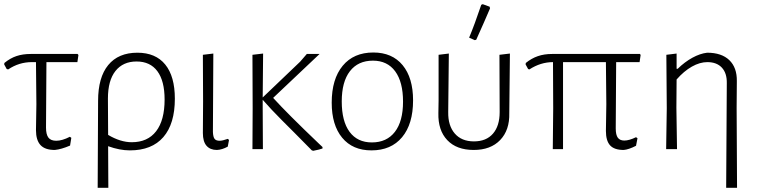

<svg xmlns="http://www.w3.org/2000/svg" viewBox="-25 -713 3627 918"><path d="M197 -416 195 -103Q195 -70 206.5 -55Q218 -40 244 -40Q272 -40 309 -59L316 -54L310 -17Q268 1 237 4Q190 4 168.5 -19.5Q147 -43 147 -91L149 -215L147 -416H127Q66 -416 14 -381L7 -383L-5 -405L-4 -412Q24 -435 54 -445Q84 -455 122 -455H346L350 -450L345 -416Z M811 -241Q811 -121 756 -57.5Q701 6 596 6Q547 6 492 -14L493 185H442L444 -231Q444 -343 492.5 -402Q541 -461 632 -461Q719 -461 765 -404.5Q811 -348 811 -241ZM762 -237Q762 -326 727.5 -372.5Q693 -419 628 -419Q563 -419 527 -373.5Q491 -328 491 -242L492 -68Q551 -33 605 -33Q681 -33 721.5 -85.5Q762 -138 762 -237Z M945 -77 946 -227 945 -451 995 -457 993 -82Q994 -58 1001 -49Q1008 -40 1025 -40Q1039 -40 1064 -49L1070 -44L1064 -12Q1037 3 1012 4Q980 4 962.5 -16Q945 -36 945 -77Z M1500 -26 1517 -10V-3Q1504 2 1473 8L1466 6L1382 -79Q1373 -88 1321.5 -139.5Q1270 -191 1231 -236V-198L1232 0H1182L1183 -195L1182 -451L1233 -457L1231 -247L1410 -418L1442 -455H1503L1281 -245Q1347 -172 1500 -26Z M1950 -233Q1950 -120 1897.5 -57Q1845 6 1751 6Q1661 6 1611 -54.5Q1561 -115 1561 -222Q1561 -335 1613.5 -398.5Q1666 -462 1760 -462Q1850 -462 1900 -401.5Q1950 -341 1950 -233ZM1609 -228Q1609 -133 1646.5 -82.5Q1684 -32 1753 -32Q1824 -32 1863 -82.5Q1902 -133 1902 -227Q1902 -321 1864.5 -372Q1827 -423 1758 -423Q1687 -423 1648 -372.5Q1609 -322 1609 -228Z M2071 -172 2072 -233V-451L2121 -457L2118 -177Q2117 -112 2149.5 -74.5Q2182 -37 2241 -37Q2300 -37 2332 -74Q2364 -111 2364 -177L2363 -451L2413 -457L2410 -172Q2412 -91 2366.5 -43.5Q2321 4 2240 4Q2158 4 2113.5 -43Q2069 -90 2071 -172ZM2283 -693 2316 -681 2318 -673Q2293 -614 2252 -523L2245 -521L2218 -533Q2244 -595 2276 -690Z M2921 -416 2919 -99Q2919 -68 2929 -54.5Q2939 -41 2960 -41Q2983 -41 3016 -57L3023 -52L3016 -16Q2981 2 2957 4Q2912 4 2892 -18Q2872 -40 2872 -87L2874 -215L2872 -416H2667V0H2618L2620 -195L2619 -416Q2560 -416 2506 -381L2500 -383L2488 -405L2489 -412Q2516 -434 2546.5 -444.5Q2577 -455 2615 -455H3035L3038 -450L3033 -416Z M3450 -315Q3451 -363 3426.5 -389.5Q3402 -416 3357 -416Q3321 -416 3283 -394.5Q3245 -373 3210 -333L3209 -198L3212 0H3160L3163 -195L3161 -451L3210 -457V-384H3215Q3249 -417 3285.5 -437Q3322 -457 3356 -461Q3425 -461 3462 -425.5Q3499 -390 3498 -325L3497 -197L3499 185H3447Z"/></svg>

Font: Luna Sans Light
Style: Regular
Weight: 300
Designer: Juan Pablo del Peral
Foundry: Huerta Tipografica
Version: Version 2.001; ttfautohint (v1.5)